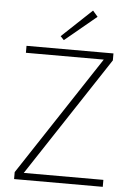

<svg xmlns="http://www.w3.org/2000/svg" viewBox="-60 -945 680 990"><g transform="rotate(5 280.0 -450.5)"><path d="M407 -871 381 -901 226 -755 244 -736ZM98 -36 505 -654V-690H55V-654H458L51 -36V0H510V-36Z"/></g></svg>

Font: Exo 2 Extra Light
Style: Regular
Weight: 250
Designer: Natanael Gama
Version: Version 1.001;PS 001.001;hotconv 1.0.88;makeotf.lib2.5.64775